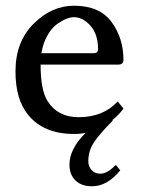

<svg xmlns="http://www.w3.org/2000/svg" viewBox="-20 -459 493 672"><path d="M125 -272.9H309.1Q323.2 -272.9 323.2 -287.1Q323.2 -338.9 296.6 -368.9Q270 -398.9 238.8 -398.9Q227.5 -398.9 213.4 -393.6Q199.2 -388.2 180.7 -375.5Q162.1 -362.8 146.5 -335.9Q130.9 -309.1 125 -272.9ZM392.1 -104 412.1 -79.1Q396 -56.6 373 -38.6L375 -37.1Q329.1 8.8 309.1 38.8Q289.1 68.8 289.1 106Q289.1 123 300.5 136Q312 148.9 331.1 148.9Q356 148.9 383.8 119.1L387.2 120.1L400.9 137.2Q355 193.4 301.8 192.9Q264.6 192.9 243.9 172.4Q223.1 151.9 223.1 117.2Q223.1 62 279.8 5.9Q258.8 10.3 237.8 9.8Q133.8 9.8 79.1 -56.2Q34.2 -110.4 34.2 -209Q34.2 -313 97.7 -376Q161.1 -439 238.8 -439Q328.6 -439 370.4 -382.1Q412.1 -325.2 412.1 -250Q412.1 -232.9 394 -232.9H122.1Q122.1 -144 146 -106Q182.1 -48.8 254.9 -48.8Q341.3 -48.8 392.1 -104Z"/></svg>

Font: Biolilbert
Style: Regular
Weight: 400
Designer: Philipp H. Poll
Foundry: Philipp H. Poll
Version: Version 1.1.0